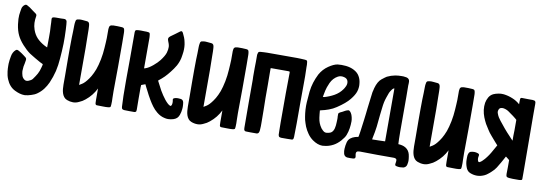

<svg xmlns="http://www.w3.org/2000/svg" viewBox="-61 -1203 4833 1703"><g transform="rotate(10 2355.0 -351.0)"><path d="M172.9 -348.6Q139.6 -372.1 103.5 -412.1Q67.4 -452.1 49.8 -489.3Q30.3 -529.3 22.5 -585Q15.6 -639.6 18.6 -668.9Q19.5 -683.6 22.5 -698.2Q24.4 -712.9 27.3 -727.5Q29.3 -739.3 36.1 -749Q42 -758.8 52.7 -765.6Q57.6 -768.6 61.5 -769.5Q62.5 -769.5 62.5 -769.5Q66.4 -769.5 71.3 -767.6Q78.1 -763.7 85 -759.8Q91.8 -755.9 98.6 -752Q114.3 -740.2 128.9 -729.5Q144.5 -717.8 160.2 -707Q166 -702.1 168 -697.3Q169.9 -692.4 168.9 -685.5Q163.1 -652.3 164.1 -624Q165 -594.7 175.8 -563.5Q190.4 -521.5 217.8 -492.2Q245.1 -463.9 284.2 -442.4Q291 -439.5 297.9 -435.5Q304.7 -432.6 312.5 -428.7Q313.5 -457 313.5 -517.6Q314.5 -577.1 310.5 -623Q308.6 -646.5 309.6 -651.4Q309.6 -656.2 307.6 -680.7Q306.6 -692.4 311.5 -696.3Q315.4 -701.2 327.1 -702.1Q335.9 -703.1 343.8 -703.1Q352.5 -702.1 361.3 -703.1Q368.2 -703.1 387.7 -703.1Q407.2 -703.1 414.1 -704.1Q424.8 -705.1 432.6 -700.2Q439.5 -696.3 442.4 -685.5Q442.4 -682.6 445.3 -659.2Q447.3 -636.7 448.2 -611.3Q449.2 -580.1 450.2 -548.8Q450.2 -536.1 450.2 -523.4Q450.2 -505.9 450.2 -487.3Q449.2 -453.1 447.3 -418.9Q445.3 -384.8 442.4 -350.6Q438.5 -293 425.8 -236.3Q412.1 -180.7 388.7 -127Q373 -92.8 351.6 -64.5Q329.1 -35.2 298.8 -13.7Q277.3 2 247.1 10.7Q217.8 20.5 191.4 22.5Q187.5 22.5 184.6 22.5Q147.5 22.5 99.6 -1Q46.9 -26.4 20.5 -90.8Q13.7 -107.4 9.8 -124Q5.9 -141.6 3.9 -158.2Q1 -183.6 1 -209Q1 -217.8 1 -227.5Q2.9 -261.7 9.8 -295.9Q12.7 -313.5 20.5 -329.1Q28.3 -344.7 42 -356.4Q46.9 -361.3 53.7 -361.3Q59.6 -361.3 65.4 -358.4Q73.2 -354.5 83 -348.6Q92.8 -341.8 99.6 -337.9Q108.4 -331.1 117.2 -325.2Q126 -318.4 133.8 -312.5Q142.6 -306.6 145.5 -299.8Q148.4 -292 146.5 -283.2Q144.5 -268.6 141.6 -253.9Q137.7 -240.2 135.7 -225.6Q132.8 -202.1 132.8 -184.6Q133.8 -166 140.6 -143.6Q143.6 -132.8 150.4 -125Q156.2 -117.2 165 -111.3Q179.7 -100.6 202.1 -109.4Q225.6 -118.2 236.3 -131.8Q257.8 -161.1 271.5 -185.5Q285.2 -210 293.9 -245.1Q295.9 -251 296.9 -256.8Q297.9 -262.7 299.8 -268.6Q299.8 -269.5 299.8 -271.5Q299.8 -273.4 299.8 -275.4Q299.8 -276.4 299.8 -276.4Q295.9 -277.3 273.4 -289.1Q252 -300.8 225.6 -316.4Q210.9 -324.2 198.2 -333Q184.6 -340.8 172.9 -348.6Z M960 -149.4Q960 -149.4 960 -149.4Q960 -121.1 960.9 -87.9Q961.9 -72.3 961.9 -56.6Q961.9 -41 960.9 -27.3Q960 -9.8 957 -5.9Q953.1 -2 936.5 0Q918.9 2 885.7 1Q853.5 0 835.9 0Q829.1 0 825.2 -4.9Q822.3 -8.8 821.3 -16.6Q820.3 -31.2 820.3 -44.9Q820.3 -59.6 820.3 -73.2Q820.3 -88.9 820.3 -109.4Q821.3 -129.9 820.3 -148.4Q803.7 -115.2 781.2 -86.9Q757.8 -57.6 728.5 -34.2Q716.8 -25.4 704.1 -16.6Q690.4 -8.8 676.8 -2.9Q650.4 10.7 623 10.7Q594.7 10.7 567.4 0Q549.8 -6.8 539.1 -20.5Q528.3 -34.2 522.5 -51.8Q516.6 -70.3 514.6 -89.8Q512.7 -109.4 512.7 -128.9Q512.7 -143.6 512.7 -211.9Q511.7 -281.2 511.7 -362.3Q511.7 -395.5 511.7 -426.8Q511.7 -447.3 511.7 -466.8Q511.7 -517.6 512.7 -552.7Q512.7 -584 514.6 -609.4Q515.6 -633.8 515.6 -666Q515.6 -674.8 516.6 -683.6Q518.6 -692.4 519.5 -701.2Q520.5 -710 525.4 -714.8Q529.3 -719.7 538.1 -720.7Q549.8 -723.6 564.5 -723.6Q572.3 -723.6 580.1 -722.7Q603.5 -720.7 621.1 -718.8Q629.9 -717.8 634.8 -712.9Q640.6 -708 642.6 -699.2Q643.6 -694.3 644.5 -689.5Q645.5 -684.6 645.5 -679.7Q647.5 -659.2 647.5 -604.5Q648.4 -549.8 649.4 -482.4Q649.4 -447.3 649.4 -410.2Q649.4 -373 649.4 -337.9Q649.4 -272.5 649.4 -220.7Q649.4 -168.9 649.4 -150.4Q649.4 -150.4 673.8 -165Q698.2 -179.7 728.5 -222.7Q745.1 -245.1 760.7 -278.3Q777.3 -311.5 789.1 -356.4Q802.7 -406.2 809.6 -460.9Q815.4 -515.6 817.4 -559.6Q819.3 -583 819.3 -601.6Q819.3 -620.1 819.3 -631.8Q819.3 -649.4 819.3 -657.2Q818.4 -665 819.3 -683.6Q820.3 -706.1 828.1 -713.9Q835.9 -721.7 858.4 -722.7Q864.3 -722.7 870.1 -722.7Q881.8 -722.7 896.5 -722.7Q919.9 -720.7 935.5 -720.7Q945.3 -719.7 951.2 -715.8Q956.1 -710.9 958 -701.2Q959 -694.3 960 -688.5Q960.9 -681.6 960.9 -674.8Q961.9 -641.6 961.9 -583Q961.9 -523.4 961.9 -470.7Q961.9 -434.6 961.9 -406.2Q961.9 -378.9 961.9 -368.2Q961.9 -313.5 960.9 -258.8Q960.9 -204.1 960 -149.4Z M1203.1 -398.4Q1232.4 -408.2 1268.6 -438.5Q1304.7 -468.8 1323.2 -493.2Q1357.4 -538.1 1366.2 -567.4Q1375 -597.7 1374 -621.1Q1373 -636.7 1368.2 -649.4Q1363.3 -663.1 1359.4 -672.9Q1353.5 -687.5 1356.4 -697.3Q1359.4 -706.1 1372.1 -715.8Q1393.6 -731.4 1410.2 -743.2Q1426.8 -754.9 1448.2 -771.5Q1456.1 -777.3 1460.9 -777.3Q1460.9 -777.3 1461.9 -777.3Q1462.9 -777.3 1463.9 -777.3Q1468.8 -776.4 1475.6 -765.6Q1485.4 -746.1 1493.2 -726.6Q1501 -707 1504.9 -685.5Q1509.8 -665 1510.7 -643.6Q1511.7 -622.1 1509.8 -600.6Q1507.8 -585.9 1505.9 -571.3Q1503.9 -556.6 1501 -542Q1492.2 -503.9 1473.6 -470.7Q1454.1 -437.5 1429.7 -407.2Q1418.9 -394.5 1408.2 -380.9Q1397.5 -368.2 1385.7 -356.4Q1373 -344.7 1360.4 -333Q1346.7 -322.3 1334 -311.5Q1334 -310.5 1334 -309.6Q1334 -308.6 1334 -307.6Q1354.5 -267.6 1376 -227.5Q1398.4 -188.5 1426.8 -152.3Q1433.6 -144.5 1440.4 -136.7Q1448.2 -128.9 1455.1 -122.1Q1459 -118.2 1462.9 -116.2Q1466.8 -113.3 1470.7 -111.3Q1478.5 -106.4 1482.4 -108.4Q1486.3 -109.4 1490.2 -119.1Q1493.2 -127.9 1493.2 -136.7Q1494.1 -146.5 1492.2 -156.2Q1488.3 -169.9 1492.2 -174.8Q1495.1 -179.7 1508.8 -183.6Q1521.5 -186.5 1534.2 -186.5Q1546.9 -186.5 1559.6 -184.6Q1572.3 -182.6 1578.1 -174.8Q1584 -167 1585.9 -156.2Q1588.9 -136.7 1588.9 -117.2Q1588.9 -108.4 1587.9 -99.6Q1585.9 -72.3 1576.2 -44.9Q1570.3 -27.3 1557.6 -14.6Q1544.9 -2.9 1526.4 2.9Q1501 10.7 1478.5 10.7Q1461.9 10.7 1447.3 6.8Q1409.2 -1 1376 -28.3Q1349.6 -49.8 1331.1 -75.2Q1311.5 -101.6 1294.9 -129.9Q1284.2 -148.4 1273.4 -168Q1263.7 -186.5 1253.9 -206.1Q1247.1 -218.8 1240.2 -232.4Q1234.4 -245.1 1227.5 -258.8Q1215.8 -253.9 1191.4 -245.1Q1191.4 -240.2 1191.4 -235.4Q1190.4 -231.4 1190.4 -226.6Q1190.4 -175.8 1190.4 -124Q1191.4 -73.2 1191.4 -22.5Q1191.4 -18.6 1190.4 -14.6Q1190.4 -11.7 1189.5 -7.8Q1187.5 -3.9 1183.6 -2Q1179.7 0 1174.8 1Q1155.3 1 1128.9 1Q1102.5 0 1083 0Q1069.3 -1 1063.5 -6.8Q1058.6 -12.7 1057.6 -26.4Q1056.6 -50.8 1055.7 -74.2Q1054.7 -98.6 1053.7 -123Q1052.7 -188.5 1052.7 -246.1Q1052.7 -267.6 1052.7 -288.1Q1053.7 -362.3 1053.7 -443.4Q1053.7 -463.9 1053.7 -509.8Q1053.7 -556.6 1053.7 -602.5Q1052.7 -632.8 1053.7 -658.2Q1053.7 -683.6 1053.7 -696.3Q1054.7 -708 1057.6 -712.9Q1061.5 -717.8 1073.2 -718.8Q1083 -720.7 1106.4 -720.7Q1129.9 -720.7 1140.6 -719.7Q1149.4 -719.7 1156.2 -719.7Q1164.1 -719.7 1172.9 -717.8Q1180.7 -716.8 1183.6 -713.9Q1187.5 -710 1188.5 -702.1Q1189.5 -694.3 1190.4 -686.5Q1191.4 -678.7 1191.4 -670.9Q1191.4 -606.4 1191.4 -542Q1191.4 -477.5 1191.4 -413.1Q1191.4 -408.2 1191.4 -404.3Q1191.4 -400.4 1191.4 -395.5Q1191.4 -395.5 1191.4 -395.5Q1194.3 -396.5 1197.3 -396.5Q1200.2 -397.5 1203.1 -398.4Z M2080.1 -149.4Q2080.1 -149.4 2080.1 -149.4Q2080.1 -121.1 2081.1 -87.9Q2082 -72.3 2082 -56.6Q2082 -41 2081.1 -27.3Q2080.1 -9.8 2077.1 -5.9Q2073.2 -2 2056.6 0Q2039.1 2 2005.9 1Q1973.6 0 1956.1 0Q1949.2 0 1945.3 -4.9Q1942.4 -8.8 1941.4 -16.6Q1940.4 -31.2 1940.4 -44.9Q1940.4 -59.6 1940.4 -73.2Q1940.4 -88.9 1940.4 -109.4Q1941.4 -129.9 1940.4 -148.4Q1923.8 -115.2 1901.4 -86.9Q1877.9 -57.6 1848.6 -34.2Q1836.9 -25.4 1824.2 -16.6Q1810.5 -8.8 1796.9 -2.9Q1770.5 10.7 1743.2 10.7Q1714.8 10.7 1687.5 0Q1669.9 -6.8 1659.2 -20.5Q1648.4 -34.2 1642.6 -51.8Q1636.7 -70.3 1634.8 -89.8Q1632.8 -109.4 1632.8 -128.9Q1632.8 -143.6 1632.8 -211.9Q1631.8 -281.2 1631.8 -362.3Q1631.8 -395.5 1631.8 -426.8Q1631.8 -447.3 1631.8 -466.8Q1631.8 -517.6 1632.8 -552.7Q1632.8 -584 1634.8 -609.4Q1635.7 -633.8 1635.7 -666Q1635.7 -674.8 1636.7 -683.6Q1638.7 -692.4 1639.6 -701.2Q1640.6 -710 1645.5 -714.8Q1649.4 -719.7 1658.2 -720.7Q1669.9 -723.6 1684.6 -723.6Q1692.4 -723.6 1700.2 -722.7Q1723.6 -720.7 1741.2 -718.8Q1750 -717.8 1754.9 -712.9Q1760.7 -708 1762.7 -699.2Q1763.7 -694.3 1764.6 -689.5Q1765.6 -684.6 1765.6 -679.7Q1767.6 -659.2 1767.6 -604.5Q1768.6 -549.8 1769.5 -482.4Q1769.5 -447.3 1769.5 -410.2Q1769.5 -373 1769.5 -337.9Q1769.5 -272.5 1769.5 -220.7Q1769.5 -168.9 1769.5 -150.4Q1769.5 -150.4 1793.9 -165Q1818.4 -179.7 1848.6 -222.7Q1865.2 -245.1 1880.9 -278.3Q1897.5 -311.5 1909.2 -356.4Q1922.9 -406.2 1929.7 -460.9Q1935.5 -515.6 1937.5 -559.6Q1939.5 -583 1939.5 -601.6Q1939.5 -620.1 1939.5 -631.8Q1939.5 -649.4 1939.5 -657.2Q1938.5 -665 1939.5 -683.6Q1940.4 -706.1 1948.2 -713.9Q1956.1 -721.7 1978.5 -722.7Q1984.4 -722.7 1990.2 -722.7Q2002 -722.7 2016.6 -722.7Q2040 -720.7 2055.7 -720.7Q2065.4 -719.7 2071.3 -715.8Q2076.2 -710.9 2078.1 -701.2Q2079.1 -694.3 2080.1 -688.5Q2081.1 -681.6 2081.1 -674.8Q2082 -641.6 2082 -583Q2082 -523.4 2082 -470.7Q2082 -434.6 2082 -406.2Q2082 -378.9 2082 -368.2Q2082 -313.5 2081.1 -258.8Q2081.1 -204.1 2080.1 -149.4Z M2296.9 -554.7Q2296.9 -498 2297.9 -440.4Q2297.9 -382.8 2297.9 -325.2Q2298.8 -270.5 2299.8 -215.8Q2300.8 -161.1 2300.8 -106.4Q2300.8 -86.9 2300.8 -70.3Q2299.8 -53.7 2298.8 -34.2Q2298.8 -30.3 2297.9 -26.4Q2296.9 -22.5 2295.9 -18.6Q2293.9 -10.7 2289.1 -5.9Q2284.2 -1 2275.4 0Q2253.9 0 2216.8 0Q2179.7 -1 2176.8 -1Q2168.9 -2 2165 -6.8Q2161.1 -11.7 2160.2 -18.6Q2160.2 -26.4 2159.2 -33.2Q2159.2 -41 2159.2 -47.9Q2159.2 -154.3 2158.2 -256.8Q2158.2 -359.4 2158.2 -464.8Q2158.2 -478.5 2157.2 -492.2Q2157.2 -505.9 2157.2 -519.5Q2157.2 -544.9 2157.2 -571.3Q2158.2 -597.7 2158.2 -623Q2158.2 -637.7 2158.2 -651.4Q2158.2 -665 2158.2 -678.7Q2158.2 -683.6 2158.2 -688.5Q2159.2 -693.4 2160.2 -697.3Q2163.1 -710.9 2167 -713.9Q2171.9 -717.8 2184.6 -718.8Q2199.2 -719.7 2213.9 -720.7Q2228.5 -721.7 2243.2 -721.7Q2273.4 -721.7 2318.4 -721.7Q2363.3 -721.7 2393.6 -721.7Q2423.8 -721.7 2453.1 -721.7Q2467.8 -721.7 2482.4 -721.7Q2497.1 -721.7 2512.7 -721.7Q2530.3 -721.7 2547.9 -720.7Q2565.4 -719.7 2583 -718.8Q2596.7 -717.8 2601.6 -713.9Q2605.5 -710 2606.4 -699.2Q2607.4 -688.5 2608.4 -677.7Q2608.4 -667 2608.4 -656.2Q2609.4 -636.7 2609.4 -616.2Q2609.4 -595.7 2610.4 -576.2Q2610.4 -565.4 2610.4 -554.7Q2610.4 -543.9 2610.4 -533.2Q2610.4 -437.5 2609.4 -341.8Q2609.4 -246.1 2609.4 -149.4Q2608.4 -117.2 2608.4 -87.9Q2607.4 -59.6 2607.4 -27.3Q2607.4 -23.4 2606.4 -20.5Q2606.4 -16.6 2605.5 -12.7Q2604.5 -8.8 2601.6 -4.9Q2598.6 -2 2593.8 -1Q2587.9 0 2550.8 0Q2539.1 0 2529.3 0Q2508.8 0 2496.1 0Q2483.4 -1 2477.5 -4.9Q2471.7 -9.8 2469.7 -23.4Q2468.8 -29.3 2468.8 -60.5Q2467.8 -90.8 2467.8 -133.8Q2467.8 -198.2 2467.8 -274.4Q2467.8 -350.6 2467.8 -397.5Q2467.8 -441.4 2468.8 -485.4Q2469.7 -529.3 2469.7 -573.2Q2470.7 -587.9 2467.8 -590.8Q2465.8 -592.8 2451.2 -592.8Q2423.8 -592.8 2380.9 -592.8Q2337.9 -592.8 2310.5 -592.8Q2307.6 -592.8 2304.7 -592.8Q2301.8 -591.8 2296.9 -591.8Q2296.9 -591.8 2296.9 -591.8Q2296.9 -582 2296.9 -573.2Q2296.9 -563.5 2296.9 -554.7Z M2798.8 -234.4Q2802.7 -207 2810.5 -187.5Q2818.4 -167 2834 -144.5Q2840.8 -135.7 2848.6 -128.9Q2855.5 -122.1 2864.3 -117.2Q2879.9 -108.4 2915 -120.1Q2949.2 -132.8 2955.1 -192.4Q2956.1 -205.1 2957 -221.7Q2958 -237.3 2958 -250Q2958 -255.9 2958 -260.7Q2958 -266.6 2957 -271.5Q2956.1 -287.1 2957 -296.9Q2959 -306.6 2973.6 -313.5Q2988.3 -319.3 3001 -327.1Q3013.7 -335 3026.4 -339.8Q3042 -346.7 3049.8 -341.8Q3057.6 -337.9 3066.4 -324.2Q3075.2 -310.5 3080.1 -289.1Q3085 -268.6 3085 -252Q3085 -219.7 3080.1 -188.5Q3075.2 -156.2 3063.5 -126Q3054.7 -102.5 3025.4 -69.3Q2996.1 -37.1 2964.8 -20.5Q2923.8 2 2876 4.9Q2872.1 5.9 2868.2 5.9Q2824.2 5.9 2777.3 -27.3Q2749 -47.9 2729.5 -76.2Q2710 -103.5 2696.3 -135.7Q2684.6 -167 2677.7 -192.4Q2671.9 -218.8 2668 -251Q2664.1 -284.2 2664.1 -317.4Q2664.1 -333 2665 -348.6Q2668 -397.5 2672.9 -446.3Q2677.7 -490.2 2690.4 -530.3Q2703.1 -570.3 2722.7 -609.4Q2751 -660.2 2796.9 -691.4Q2842.8 -722.7 2877 -727.5Q2893.6 -729.5 2912.1 -729.5Q2931.6 -729.5 2952.1 -727.5Q2993.2 -722.7 3023.4 -707Q3059.6 -688.5 3076.2 -659.2Q3093.8 -629.9 3096.7 -589.8Q3097.7 -582 3097.7 -573.2Q3097.7 -566.4 3096.7 -558.6Q3095.7 -542 3089.8 -523.4Q3079.1 -489.3 3044.9 -447.3Q3010.7 -404.3 2935.5 -354.5Q2905.3 -334 2870.1 -321.3Q2835.9 -308.6 2798.8 -300.8Q2796.9 -299.8 2796.9 -299.8Q2795.9 -299.8 2792 -298.8Q2792 -298.8 2792 -298.8Q2793.9 -282.2 2794.9 -266.6Q2795.9 -250 2798.8 -234.4ZM2808.6 -421.9Q2854.5 -434.6 2896.5 -458Q2939.5 -482.4 2966.8 -521.5Q2973.6 -530.3 2983.4 -550.8Q2993.2 -572.3 2988.3 -593.8Q2982.4 -620.1 2952.1 -627Q2921.9 -634.8 2896.5 -621.1Q2855.5 -598.6 2834 -552.7Q2813.5 -505.9 2808.6 -480.5Q2805.7 -465.8 2802.7 -451.2Q2799.8 -436.5 2796.9 -420.9Q2796.9 -420.9 2796.9 -420.9Q2800.8 -421.9 2803.7 -421.9Q2806.6 -421.9 2808.6 -421.9Z M3595.7 -107.4Q3611.3 -97.7 3621.1 -84Q3630.9 -70.3 3635.7 -52.7Q3640.6 -32.2 3642.6 -11.7Q3643.6 -2.9 3643.6 4.9Q3643.6 17.6 3640.6 31.2Q3639.6 42 3634.8 51.8Q3630.9 60.5 3620.1 66.4Q3618.2 68.4 3615.2 69.3Q3612.3 70.3 3609.4 71.3Q3594.7 73.2 3580.1 74.2Q3577.1 74.2 3575.2 74.2Q3562.5 74.2 3549.8 71.3Q3539.1 69.3 3535.2 64.5Q3532.2 59.6 3534.2 47.9Q3535.2 42 3536.1 35.2Q3537.1 29.3 3537.1 22.5Q3537.1 12.7 3533.2 8.8Q3529.3 3.9 3519.5 2Q3515.6 1 3512.7 1Q3508.8 1 3504.9 1Q3469.7 1 3434.6 1Q3398.4 2 3363.3 1Q3323.2 1 3284.2 0Q3245.1 0 3205.1 -1Q3183.6 -1 3176.8 6.8Q3168.9 14.6 3172.9 37.1Q3173.8 39.1 3173.8 41Q3174.8 43 3174.8 44.9Q3176.8 57.6 3172.9 63.5Q3168.9 69.3 3156.2 70.3Q3142.6 71.3 3128.9 71.3Q3115.2 71.3 3101.6 70.3Q3089.8 68.4 3081.1 60.5Q3073.2 52.7 3070.3 41Q3068.4 30.3 3066.4 18.6Q3066.4 11.7 3066.4 4.9Q3066.4 1 3066.4 -2.9Q3067.4 -17.6 3069.3 -32.2Q3072.3 -46.9 3075.2 -60.5Q3082 -85.9 3099.6 -99.6Q3117.2 -113.3 3139.6 -120.1Q3146.5 -123 3154.3 -124Q3161.1 -125 3168 -126Q3170.9 -126 3177.7 -172.9Q3184.6 -220.7 3192.4 -283.2Q3195.3 -310.5 3199.2 -338.9Q3202.1 -366.2 3205.1 -392.6Q3210.9 -441.4 3215.8 -479.5Q3219.7 -516.6 3221.7 -526.4Q3222.7 -540 3226.6 -551.8Q3229.5 -564.5 3232.4 -577.1Q3250 -639.6 3282.2 -665Q3314.5 -690.4 3325.2 -696.3Q3359.4 -712.9 3395.5 -719.7Q3422.9 -724.6 3451.2 -724.6Q3460.9 -724.6 3469.7 -724.6Q3476.6 -723.6 3484.4 -722.7Q3491.2 -721.7 3498 -720.7Q3510.7 -717.8 3518.6 -709Q3525.4 -701.2 3526.4 -687.5Q3526.4 -678.7 3526.4 -669.9Q3525.4 -661.1 3525.4 -652.3Q3525.4 -602.5 3526.4 -551.8Q3526.4 -501 3526.4 -450.2Q3526.4 -398.4 3526.4 -345.7Q3526.4 -293 3526.4 -241.2Q3527.3 -213.9 3527.3 -170.9Q3528.3 -127.9 3529.3 -125Q3529.3 -125 3529.3 -125Q3547.9 -124 3564.5 -120.1Q3581.1 -116.2 3595.7 -107.4ZM3368.2 -557.6Q3359.4 -536.1 3352.5 -513.7Q3344.7 -491.2 3339.8 -468.8Q3335 -446.3 3331.1 -410.2Q3326.2 -374 3324.2 -350.6Q3319.3 -291 3313.5 -244.1Q3307.6 -197.3 3294.9 -138.7Q3293.9 -135.7 3293.9 -132.8Q3293.9 -129.9 3293 -126Q3322.3 -127 3351.6 -127Q3379.9 -127 3409.2 -128.9Q3409.2 -287.1 3409.2 -605.5Q3398.4 -605.5 3384.8 -585.9Q3372.1 -567.4 3368.2 -557.6Z M4117.2 -149.4Q4117.2 -149.4 4117.2 -149.4Q4117.2 -121.1 4118.2 -87.9Q4119.1 -72.3 4119.1 -56.6Q4119.1 -41 4118.2 -27.3Q4117.2 -9.8 4114.3 -5.9Q4110.4 -2 4093.8 0Q4076.2 2 4043 1Q4010.7 0 3993.2 0Q3986.3 0 3982.4 -4.9Q3979.5 -8.8 3978.5 -16.6Q3977.5 -31.2 3977.5 -44.9Q3977.5 -59.6 3977.5 -73.2Q3977.5 -88.9 3977.5 -109.4Q3978.5 -129.9 3977.5 -148.4Q3960.9 -115.2 3938.5 -86.9Q3915 -57.6 3885.7 -34.2Q3874 -25.4 3861.3 -16.6Q3847.7 -8.8 3834 -2.9Q3807.6 10.7 3780.3 10.7Q3752 10.7 3724.6 0Q3707 -6.8 3696.3 -20.5Q3685.5 -34.2 3679.7 -51.8Q3673.8 -70.3 3671.9 -89.8Q3669.9 -109.4 3669.9 -128.9Q3669.9 -143.6 3669.9 -211.9Q3668.9 -281.2 3668.9 -362.3Q3668.9 -395.5 3668.9 -426.8Q3668.9 -447.3 3668.9 -466.8Q3668.9 -517.6 3669.9 -552.7Q3669.9 -584 3671.9 -609.4Q3672.9 -633.8 3672.9 -666Q3672.9 -674.8 3673.8 -683.6Q3675.8 -692.4 3676.8 -701.2Q3677.7 -710 3682.6 -714.8Q3686.5 -719.7 3695.3 -720.7Q3707 -723.6 3721.7 -723.6Q3729.5 -723.6 3737.3 -722.7Q3760.7 -720.7 3778.3 -718.8Q3787.1 -717.8 3792 -712.9Q3797.9 -708 3799.8 -699.2Q3800.8 -694.3 3801.8 -689.5Q3802.7 -684.6 3802.7 -679.7Q3804.7 -659.2 3804.7 -604.5Q3805.7 -549.8 3806.6 -482.4Q3806.6 -447.3 3806.6 -410.2Q3806.6 -373 3806.6 -337.9Q3806.6 -272.5 3806.6 -220.7Q3806.6 -168.9 3806.6 -150.4Q3806.6 -150.4 3831.1 -165Q3855.5 -179.7 3885.7 -222.7Q3902.3 -245.1 3918 -278.3Q3934.6 -311.5 3946.3 -356.4Q3960 -406.2 3966.8 -460.9Q3972.7 -515.6 3974.6 -559.6Q3976.6 -583 3976.6 -601.6Q3976.6 -620.1 3976.6 -631.8Q3976.6 -649.4 3976.6 -657.2Q3975.6 -665 3976.6 -683.6Q3977.5 -706.1 3985.4 -713.9Q3993.2 -721.7 4015.6 -722.7Q4021.5 -722.7 4027.3 -722.7Q4039.1 -722.7 4053.7 -722.7Q4077.1 -720.7 4092.8 -720.7Q4102.5 -719.7 4108.4 -715.8Q4113.3 -710.9 4115.2 -701.2Q4116.2 -694.3 4117.2 -688.5Q4118.2 -681.6 4118.2 -674.8Q4119.1 -641.6 4119.1 -583Q4119.1 -523.4 4119.1 -470.7Q4119.1 -434.6 4119.1 -406.2Q4119.1 -378.9 4119.1 -368.2Q4119.1 -313.5 4118.2 -258.8Q4118.2 -204.1 4117.2 -149.4Z M4456.1 -124Q4441.4 -98.6 4425.8 -73.2Q4410.2 -48.8 4387.7 -29.3Q4375 -16.6 4360.4 -5.9Q4346.7 5.9 4330.1 13.7Q4298.8 28.3 4266.6 29.3Q4264.6 29.3 4261.7 29.3Q4232.4 29.3 4203.1 17.6Q4186.5 11.7 4176.8 -1Q4166 -13.7 4161.1 -30.3Q4155.3 -45.9 4152.3 -62.5Q4149.4 -79.1 4149.4 -95.7Q4149.4 -99.6 4149.4 -102.5Q4149.4 -108.4 4149.4 -114.3Q4149.4 -124 4150.4 -132.8Q4151.4 -139.6 4153.3 -145.5Q4155.3 -151.4 4158.2 -157.2Q4160.2 -161.1 4164.1 -164.1Q4168 -167 4171.9 -168.9Q4188.5 -173.8 4205.1 -173.8Q4220.7 -173.8 4237.3 -168Q4246.1 -165 4249 -160.2Q4252 -155.3 4250 -146.5Q4247.1 -134.8 4247.1 -124Q4247.1 -113.3 4251 -102.5Q4253.9 -94.7 4258.8 -92.8Q4262.7 -90.8 4269.5 -94.7Q4275.4 -98.6 4281.2 -102.5Q4286.1 -107.4 4291 -111.3Q4310.5 -129.9 4325.2 -150.4Q4340.8 -170.9 4353.5 -192.4Q4364.3 -209 4378.9 -237.3Q4394.5 -264.6 4395.5 -266.6Q4388.7 -274.4 4370.1 -294.9Q4351.6 -315.4 4333 -337.9Q4321.3 -352.5 4310.5 -365.2Q4300.8 -378.9 4295.9 -386.7Q4278.3 -413.1 4264.6 -436.5Q4252 -460 4239.3 -491.2Q4227.5 -521.5 4222.7 -555.7Q4218.8 -588.9 4223.6 -620.1Q4228.5 -646.5 4242.2 -670.9Q4256.8 -695.3 4281.2 -707Q4302.7 -716.8 4327.1 -720.7Q4341.8 -723.6 4355.5 -723.6Q4365.2 -723.6 4375 -722.7Q4415 -717.8 4453.1 -702.1Q4492.2 -686.5 4522.5 -659.2Q4522.5 -665 4522.5 -680.7Q4522.5 -697.3 4523.4 -704.1Q4523.4 -711.9 4527.3 -715.8Q4530.3 -718.8 4539.1 -718.8Q4557.6 -718.8 4595.7 -717.8Q4632.8 -717.8 4634.8 -717.8Q4646.5 -716.8 4652.3 -714.8Q4659.2 -711.9 4662.1 -702.1Q4664.1 -684.6 4663.1 -669.9Q4662.1 -655.3 4663.1 -638.7Q4663.1 -633.8 4663.1 -615.2Q4663.1 -596.7 4663.1 -567.4Q4664.1 -512.7 4664.1 -432.6Q4665 -353.5 4665 -272.5Q4666 -171.9 4666 -93.8Q4666 -48.8 4666 -28.3Q4666 -13.7 4666 -12.7Q4666 -6.8 4663.1 -3.9Q4660.2 -1 4654.3 0Q4646.5 2 4638.7 2Q4630.9 2 4623 2Q4606.4 2 4582 2Q4557.6 1 4547.9 0Q4530.3 -2 4525.4 -7.8Q4520.5 -14.6 4520.5 -33.2Q4521.5 -62.5 4521.5 -94.7Q4521.5 -127 4521.5 -156.2Q4516.6 -160.2 4505.9 -168.9Q4495.1 -177.7 4488.3 -182.6Q4488.3 -182.6 4488.3 -182.6Q4479.5 -167 4471.7 -152.3Q4463.9 -137.7 4456.1 -124ZM4522.5 -518.6Q4515.6 -526.4 4487.3 -547.9Q4460 -568.4 4439.5 -582Q4426.8 -590.8 4411.1 -595.7Q4395.5 -601.6 4379.9 -600.6Q4365.2 -599.6 4356.4 -589.8Q4348.6 -579.1 4347.7 -564.5Q4347.7 -559.6 4348.6 -553.7Q4349.6 -548.8 4351.6 -544.9Q4357.4 -528.3 4366.2 -513.7Q4375 -500 4385.7 -486.3Q4410.2 -455.1 4435.5 -424.8Q4460.9 -394.5 4488.3 -366.2Q4497.1 -357.4 4508.8 -343.8Q4521.5 -330.1 4521.5 -331.1Q4521.5 -331.1 4521.5 -331.1Q4520.5 -375 4522.5 -424.8Q4523.4 -475.6 4522.5 -518.6Z"/></g></svg>

Font: KARPATY Font
Style: Regular
Weight: 400
Designer: Inna Sieryk
Version: Version 1.1